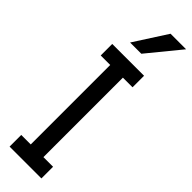

<svg xmlns="http://www.w3.org/2000/svg" viewBox="-320 -942 943 943"><g transform="rotate(45 151.0 -470.5)"><path d="M162 -775H84L194 -946H302ZM248 5H27V-76H93V-628H27V-708H248V-628H181V-76H248Z"/></g></svg>

Font: LXGW 975 Gothic SC
Style: Regular
Weight: 400
Version: Version 2.01;February 25, 2021